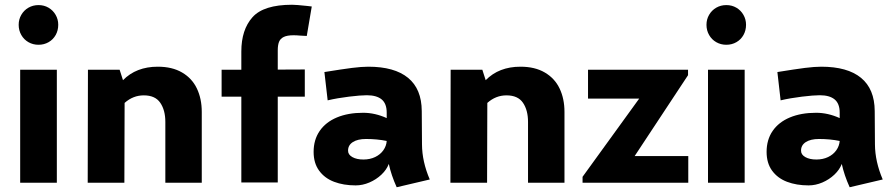

<svg xmlns="http://www.w3.org/2000/svg" viewBox="-20 -769 3757 808"><path d="M58.6 -664.6Q58.6 -687.5 69.6 -706.5Q80.6 -725.6 99.6 -736.6Q118.7 -747.6 142.1 -747.6Q165.5 -747.6 184.3 -736.6Q203.1 -725.6 214.1 -706.5Q225.1 -687.5 225.1 -664.6Q225.1 -641.1 214.4 -621.8Q203.6 -602.5 184.6 -591.6Q165.5 -580.6 142.1 -580.6Q118.7 -580.6 99.6 -591.6Q80.6 -602.5 69.6 -621.8Q58.6 -641.1 58.6 -664.6ZM64.9 -475.6H219.2V0H64.9Z M829.1 -297.9V0H675.8V-255.9Q675.8 -305.2 654.5 -336.4Q633.3 -367.7 585 -367.7Q540 -367.7 504.4 -335.9L503.4 0H349.1L350.1 -475.6H483.4L497.6 -431.6Q553.2 -488.3 644 -488.3Q704.6 -488.3 746.3 -463.9Q788.1 -439.5 808.6 -396.5Q829.1 -353.5 829.1 -297.9Z M1148.9 -557.1V-476.1L1262.7 -476.6V-362.3H1148.9V-1H995.6V-362.3H912.6V-475.6H995.6V-552.2Q995.6 -644 1042.5 -696.5Q1089.4 -749 1209 -749Q1225.6 -749 1271.5 -744.1L1292 -741.7L1271 -617.7L1244.6 -619.1Q1228 -620.6 1215.3 -620.6Q1188.5 -620.6 1174.1 -613.5Q1159.7 -606.4 1154.3 -593Q1148.9 -579.6 1148.9 -557.1Z M1649.4 19Q1626.5 -31.7 1616.2 -79.1Q1606.9 -54.7 1585 -33.9Q1563 -13.2 1534.4 -1Q1505.9 11.2 1476.6 11.2Q1425.8 11.2 1386 -3.9Q1346.2 -19 1323 -50.8Q1299.8 -82.5 1299.8 -129.9Q1299.8 -180.7 1325.2 -217.8Q1350.6 -254.9 1397.7 -274.7Q1444.8 -294.4 1508.3 -294.4Q1558.1 -294.4 1607.4 -272V-294.9Q1607.4 -333 1586.2 -350.6Q1564.9 -368.2 1523.4 -368.2Q1497.6 -368.2 1449 -362.3Q1400.4 -356.4 1358.9 -346.7L1345.2 -465.8Q1420.4 -478 1461.2 -483.2Q1502 -488.3 1529.8 -488.3Q1640.1 -488.3 1697.3 -441.4Q1754.4 -394.5 1754.9 -301.8L1755.9 -161.1Q1756.3 -88.9 1788.6 -13.7ZM1607.4 -175.8Q1566.9 -184.1 1520.5 -184.1Q1484.9 -184.1 1464.6 -170.9Q1444.3 -157.7 1444.8 -134.3Q1444.8 -118.2 1462.9 -107.9Q1481 -97.7 1509.3 -97.7Q1537.1 -97.7 1558.8 -108.2Q1580.6 -118.7 1593.3 -136.7Q1606 -154.8 1607.4 -175.8Z M2355.5 -297.9V0H2202.1V-255.9Q2202.1 -305.2 2180.9 -336.4Q2159.7 -367.7 2111.3 -367.7Q2066.4 -367.7 2030.8 -335.9L2029.8 0H1875.5L1876.5 -475.6H2009.8L2023.9 -431.6Q2079.6 -488.3 2170.4 -488.3Q2231 -488.3 2272.7 -463.9Q2314.5 -439.5 2335 -396.5Q2355.5 -353.5 2355.5 -297.9Z M2431.6 -24.9 2669.9 -354H2454.6V-475.6H2875.5V-452.6L2650.9 -112.3H2876.5V0H2431.6Z M2953.1 -664.6Q2953.1 -687.5 2964.1 -706.5Q2975.1 -725.6 2994.1 -736.6Q3013.2 -747.6 3036.6 -747.6Q3060.1 -747.6 3078.9 -736.6Q3097.7 -725.6 3108.6 -706.5Q3119.6 -687.5 3119.6 -664.6Q3119.6 -641.1 3108.9 -621.8Q3098.1 -602.5 3079.1 -591.6Q3060.1 -580.6 3036.6 -580.6Q3013.2 -580.6 2994.1 -591.6Q2975.1 -602.5 2964.1 -621.8Q2953.1 -641.1 2953.1 -664.6ZM2959.5 -475.6H3113.8V0H2959.5Z M3555.7 19Q3532.7 -31.7 3522.5 -79.1Q3513.2 -54.7 3491.2 -33.9Q3469.2 -13.2 3440.7 -1Q3412.1 11.2 3382.8 11.2Q3332 11.2 3292.2 -3.9Q3252.4 -19 3229.2 -50.8Q3206.1 -82.5 3206.1 -129.9Q3206.1 -180.7 3231.4 -217.8Q3256.8 -254.9 3304 -274.7Q3351.1 -294.4 3414.6 -294.4Q3464.4 -294.4 3513.7 -272V-294.9Q3513.7 -333 3492.4 -350.6Q3471.2 -368.2 3429.7 -368.2Q3403.8 -368.2 3355.2 -362.3Q3306.6 -356.4 3265.1 -346.7L3251.5 -465.8Q3326.7 -478 3367.4 -483.2Q3408.2 -488.3 3436 -488.3Q3546.4 -488.3 3603.5 -441.4Q3660.6 -394.5 3661.1 -301.8L3662.1 -161.1Q3662.6 -88.9 3694.8 -13.7ZM3513.7 -175.8Q3473.1 -184.1 3426.8 -184.1Q3391.1 -184.1 3370.8 -170.9Q3350.6 -157.7 3351.1 -134.3Q3351.1 -118.2 3369.1 -107.9Q3387.2 -97.7 3415.5 -97.7Q3443.4 -97.7 3465.1 -108.2Q3486.8 -118.7 3499.5 -136.7Q3512.2 -154.8 3513.7 -175.8Z"/></svg>

Font: Selawik
Style: Bold
Weight: 700
Designer: Aaron Bell
Foundry: Microsoft Corporation
Version: Version 1.01